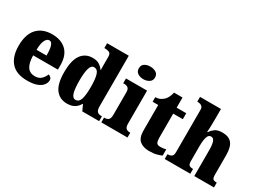

<svg xmlns="http://www.w3.org/2000/svg" viewBox="-48 -1403 2712 2042"><g transform="rotate(30 1307.5 -382.5)"><path d="M301 10Q167 10 102.5 -62.5Q38 -135 38 -266Q38 -407 104 -479Q170 -551 289 -551Q400 -551 463.5 -489.5Q527 -428 527 -309V-255H223Q225 -159 256 -115Q287 -71 348 -71Q396 -71 424 -97Q452 -123 468 -162Q485 -157 497 -144.5Q509 -132 509 -113Q509 -84 488.5 -55.5Q468 -27 422 -8.5Q376 10 301 10ZM347 -324Q348 -399 335 -439.5Q322 -480 294 -480Q264 -480 244.5 -440Q225 -400 225 -324Z M790 10Q699 10 648.5 -56.5Q598 -123 598 -267Q598 -412 648 -480.5Q698 -549 787 -549Q839 -549 869.5 -529Q900 -509 920 -480H924Q923 -502 923 -533Q923 -564 923 -593V-642Q923 -681 900.5 -691Q878 -701 848 -701H840V-760H1106V-140Q1106 -93 1122.5 -76Q1139 -59 1173 -59H1181V0H974L941 -71H936Q915 -33 880 -11.5Q845 10 790 10ZM848 -70Q891 -70 907 -120Q923 -170 923 -270Q923 -366 907.5 -418Q892 -470 849 -470Q813 -470 798 -418Q783 -366 783 -269Q783 -169 798 -119.5Q813 -70 848 -70Z M1364 -621Q1322 -621 1293.5 -640.5Q1265 -660 1265 -698Q1265 -738 1293.5 -756.5Q1322 -775 1364 -775Q1404 -775 1434 -756.5Q1464 -738 1464 -698Q1464 -660 1434 -640.5Q1404 -621 1364 -621ZM1207 0V-59H1218Q1245 -59 1261.5 -75Q1278 -91 1278 -133V-410Q1278 -448 1261 -462.5Q1244 -477 1218 -477H1201V-536H1460V-130Q1460 -89 1476.5 -74Q1493 -59 1519 -59H1529V0Z M1797 10Q1725 10 1682 -25.5Q1639 -61 1639 -150V-463H1570V-519Q1610 -520 1636.5 -536Q1663 -552 1676 -567Q1689 -582 1700.5 -605.5Q1712 -629 1719 -661H1823V-536H1941V-463H1823V-167Q1823 -126 1833.5 -107Q1844 -88 1878 -88Q1917 -88 1949 -97V-21Q1932 -12 1894 -1Q1856 10 1797 10Z M1986 0V-59H1990Q2017 -59 2035.5 -71Q2054 -83 2054 -127V-644Q2054 -669 2042.5 -681Q2031 -693 2017 -697Q2003 -701 1995 -701H1981V-760H2238V-614Q2238 -574 2236.5 -537Q2235 -500 2233 -476H2240Q2257 -504 2288 -527.5Q2319 -551 2380 -551Q2459 -551 2495.5 -505.5Q2532 -460 2532 -359V-129Q2532 -83 2544 -71Q2556 -59 2588 -59H2591V0H2349V-320Q2349 -384 2337 -419Q2325 -454 2296 -454Q2270 -454 2258 -431.5Q2246 -409 2242 -374Q2238 -339 2238 -303V-124Q2238 -82 2252 -70.5Q2266 -59 2297 -59H2300V0Z"/></g></svg>

Font: Noto Serif SemiCondensed Black
Style: Regular
Weight: 900
Width: 4
Designer: Monotype Design Team
Foundry: Monotype Imaging Inc.
Version: Version 2.014; ttfautohint (v1.8.4.7-5d5b)